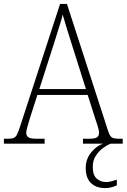

<svg xmlns="http://www.w3.org/2000/svg" viewBox="-22 -734 647 981"><path d="M-2 0V-25H16Q37 -25 47.5 -29Q58 -33 65 -47Q72 -61 81 -89L285 -714H320L529 -69Q538 -40 548.5 -32.5Q559 -25 590 -25H605V0H402V-25H430Q464 -25 474 -32.5Q484 -40 484 -56Q484 -69 476 -93.5Q468 -118 463 -133L426 -249H169L134 -140Q131 -130 126 -113.5Q121 -97 116.5 -81Q112 -65 112 -56Q112 -40 123 -32.5Q134 -25 168 -25H206V0ZM179 -279H417L349 -494Q334 -540 320.5 -585Q307 -630 298 -660Q295 -643 286.5 -616.5Q278 -590 269 -560.5Q260 -531 252 -506ZM516 227Q469 227 442.5 201Q416 175 416 125Q416 78 444.5 44Q473 10 505 0H544Q525 7 504 22.5Q483 38 467.5 62Q452 86 452 118Q452 161 472 178.5Q492 196 519 196Q533 196 545 193Q557 190 575 184V213Q545 227 516 227Z"/></svg>

Font: Noto Serif Tamil SemiCondensed ExtraLight
Style: Regular
Weight: 200
Width: 4
Designer: Indian Type Foundry, Tom Grace, and the Monotype Design Team
Foundry: Monotype Imaging Inc.
Version: Version 2.004; ttfautohint (v1.8.4.7-5d5b)